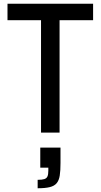

<svg xmlns="http://www.w3.org/2000/svg" viewBox="-20 -708 537 1025"><path d="M199 0V-600H20V-688H477V-600H298V0ZM181 297V252Q205 252 217 248Q229 244 233.5 233.5Q238 223 238 203V187H195V80H303V162Q303 203 299 229Q295 255 282.5 270Q270 285 245.5 291Q221 297 181 297Z"/></svg>

Font: Saira SemiCondensed Medium
Style: Regular
Weight: 500
Width: 4
Designer: Hector Gatti with collaboration of the Omnibus-Type team
Foundry: Omnibus-Type
Version: Version 1.101